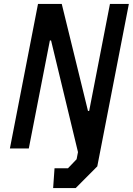

<svg xmlns="http://www.w3.org/2000/svg" viewBox="-20 -750 671 970"><path d="M362.5 200 471.5 90.5 493 -20 631 -730H535.5L430.5 -189.5H424.5L292 -730H172L30 0H125.5L232 -545.5H238L374 18.5L367 54.5L323.5 100H255.5L248.5 200Z"/></svg>

Font: Monaspace Krypton Medium
Style: Italic
Weight: 500
Italic angle: -11°
Designer: Riley Cran & the Lettermatic Team
Foundry: Lettermatic
Version: Version 1.101 (Monaspace Krypton)